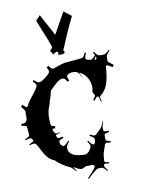

<svg xmlns="http://www.w3.org/2000/svg" viewBox="-149 -1209 1006 1374"><g transform="rotate(-10 354.0 -522.0)"><path d="M207 -1094.2 239.3 -1129.4 324.2 -972.2 410.2 -1126.5 465.3 -1084.5Q429.7 -1014.6 398.2 -938.7Q366.7 -862.8 361.3 -853.5L370.1 -836.4L352.1 -824.2L345.2 -832.5L344.2 -824.2L321.3 -827.1Q322.3 -839.4 322.3 -847.2Q314.5 -851.1 311 -851.1Q301.3 -847.7 287.1 -835.4L267.1 -866.2Q286.1 -882.8 286.1 -887.9Q286.1 -893.1 282.5 -903.3Q278.8 -913.6 272.7 -929.7Q266.6 -945.8 263.2 -955.1ZM567.9 -229 581.5 -230 582.5 -219.2Q557.6 -216.8 552.2 -212.9Q546.9 -209 546.9 -199.2V-179.2Q546.9 -171.9 548.3 -168.5Q551.8 -160.2 582.5 -153.8L580.6 -143.1Q564.9 -147 558.6 -147Q552.2 -147 550 -146.5Q547.9 -146 546.4 -145.8Q544.9 -145.5 543.5 -143.8Q542 -142.1 541.3 -141.6Q540.5 -141.1 539.3 -138.7Q538.1 -136.2 538.1 -136Q538.1 -135.7 535.4 -127.9Q532.7 -120.1 527.8 -105.5L519.5 -81.1Q516.6 -71.8 516.6 -70.8L511.7 -21Q511.7 -12.7 545.4 -6.8L544.4 1Q526.9 -2 520.3 -2Q513.7 -2 511 -0.5Q508.3 1 507.8 2Q505.9 4.4 505.9 13.4Q505.9 22.5 527.8 48.8L522.5 53.2Q499 22.9 487.8 22.9H461.4Q446.3 22.9 381.8 85L376.5 80.1Q437.5 16.6 438.5 4.9V2Q437 -8.8 423.8 -8.8L402.8 -7.8Q388.7 -7.8 384 -8.3Q379.4 -8.8 377.4 -7.8L350.6 4.9Q348.6 5.9 341.3 5.9Q334 5.9 321.5 0.7Q309.1 -4.4 305.7 -7.8L285.6 -18.1Q288.1 -12.7 306.6 12.2L301.8 15.1Q277.8 -15.6 257.1 -24.2Q236.3 -32.7 207.3 -52.2Q178.2 -71.8 166.5 -85.9L161.6 -88.9Q132.3 -101.1 114.7 -122.1Q97.2 -143.1 81.1 -175.5Q64.9 -208 56.6 -220Q48.3 -231.9 37.6 -231.9Q26.9 -231.9 7.8 -225.1L4.4 -231.9L38.6 -249Q32.7 -273.9 15.6 -273.9Q6.8 -273.9 -15.1 -265.1L-18.6 -272.9Q4.4 -282.2 10 -287.1Q15.6 -292 15.6 -299.8L11.7 -348.1Q11.2 -356.4 9.8 -360.4Q5.4 -369.1 -26.4 -371.1L-25.4 -386.2H-14.2Q18.6 -386.2 18.6 -428.2L17.6 -453.1L19.5 -471.2Q19.5 -476.1 -6.3 -504.9L4.4 -520Q28.8 -497.1 33.4 -497.6Q38.1 -498 43.5 -506.8Q53.2 -530.8 85 -569.1Q116.7 -607.4 126.5 -628.9Q129.4 -633.3 129.4 -640.9Q129.4 -648.4 107.4 -671.9L115.7 -680.2Q137.2 -657.2 152.8 -657.2Q168.5 -657.2 201.7 -683.3Q234.9 -709.5 234.9 -720.7Q234.9 -731.9 222.7 -752.9L237.8 -762.2Q253.4 -735.8 267.6 -735.8Q272 -735.8 310.5 -750Q349.1 -764.2 372.6 -764.2L477.5 -773.9Q486.8 -774.9 493.4 -781.5Q500 -788.1 509.8 -811L518.6 -807.1Q506.8 -780.3 506.8 -773.4Q506.8 -766.6 508.8 -763.2Q511.2 -758.3 518.6 -756.8L537.6 -752.9Q540.5 -752 546.1 -752Q551.8 -752 556.6 -756.8L552.7 -766.1Q553.7 -762.2 558.6 -757.8Q566.4 -764.6 578.6 -779.8L579.6 -778.8L567.9 -798.8L574.7 -804.2Q589.8 -783.2 597.4 -777.6Q605 -772 614.7 -772H636.7Q646.5 -772 655.5 -777.1Q664.6 -782.2 682.6 -799.8L687.5 -794.9Q669.9 -776.4 664.8 -767.6Q659.7 -758.8 659.7 -749V-720.2Q659.7 -715.3 698.7 -688L689.5 -672.9Q654.8 -692.9 651.9 -692.9Q641.6 -692.9 641.6 -682.1Q634.8 -573.7 603.5 -525.4Q588.9 -502.9 575.7 -493.9Q562.5 -484.9 562.5 -478.3Q562.5 -471.7 568.8 -446.8L562.5 -444.8Q556.2 -477.1 553.5 -480.2Q550.8 -483.4 547.9 -483.9H544.4L541.5 -484.9Q539.6 -484.9 517.6 -458L510.7 -465.8Q528.8 -491.2 528.8 -493.2L527.8 -498L517.6 -517.1Q514.6 -522 514.6 -524.9L520.5 -553.2Q520.5 -594.2 500.5 -627.7Q480.5 -661.1 445.8 -675.8Q449.7 -666.5 462.4 -640.1L460.4 -639.2Q444.3 -671.4 440.7 -674.1Q437 -676.8 434.3 -678.2Q431.6 -679.7 429.7 -682.1Q412.6 -687 399.7 -687Q386.7 -687 371.1 -679.9Q355.5 -672.9 355.5 -662.8Q355.5 -652.8 365.7 -632.8L352.5 -626Q337.9 -654.8 322.5 -654.8Q307.1 -654.8 291 -644.3Q274.9 -633.8 254.2 -613Q233.4 -592.3 228.5 -588.6Q223.6 -585 221.7 -575.2Q214.4 -537.6 208.5 -527.3Q202.6 -517.1 201.9 -507.3Q201.2 -497.6 191.4 -472.7Q176.8 -437 176.8 -390.9Q176.8 -344.7 183.1 -337.6Q189.5 -330.6 209.5 -329.1L207.5 -313H187.5Q187.5 -294.9 195.8 -284.9Q204.1 -274.9 210.7 -274.9Q217.3 -274.9 235.8 -279.8L236.8 -275.9Q203.6 -267.1 203.6 -261.2L207.5 -250Q210.4 -240.2 221.7 -240.2Q232.9 -240.2 249.5 -246.1L252.4 -234.9Q219.7 -224.1 219.7 -212.9Q219.7 -209 220.7 -207L221.7 -199.2L224.6 -192.9L235.8 -182.1Q236.8 -181.2 238 -180.2Q239.3 -179.2 239.7 -178.7Q240.2 -178.2 245.1 -178.2Q257.8 -178.2 283.7 -209L290.5 -204.1Q266.6 -176.8 266.6 -161.1Q266.6 -90.8 388.7 -90.8Q393.6 -90.8 395.5 -92.8L414.6 -106L432.6 -133.8Q434.6 -140.6 434.6 -147.5Q434.6 -154.3 417.5 -180.2L424.8 -185.1Q444.8 -151.9 456.5 -151.9Q472.7 -151.9 472.7 -189Q472.7 -201.2 439.5 -216.8L444.8 -226.1Q466.8 -213.9 475.6 -213.9Q484.4 -213.9 489.7 -220.2L524.4 -253.9Q537.1 -266.6 550.8 -305.2L554.7 -303.2Q542.5 -268.6 542.5 -259.3Q542.5 -250 543.5 -247.1V-245.1Q543.9 -238.8 544.9 -236.3Q547.4 -229 567.9 -229ZM569.8 -748Q573.7 -746.1 576.7 -746.1Q585.4 -746.1 585.4 -759.8Q585.4 -762.2 583.5 -770Q573.2 -758.8 569.8 -748ZM552.7 -766.1Q550.8 -770 550.8 -771ZM511.7 -759.8 510.7 -761.2V-762.2Z"/></g></svg>

Font: Eater Caps
Style: Regular
Weight: 400
Version: Version 001.002